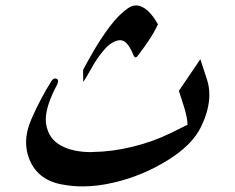

<svg xmlns="http://www.w3.org/2000/svg" viewBox="-20 -667 841 686"><path d="M698.7 -214.8Q667 -148.4 577.6 -93.5Q488.3 -38.6 388.2 -15.1Q329.1 -1 274.9 -1Q236.3 -1 199.7 -8.3Q111.8 -24.9 83 -103Q73.2 -129.4 73.2 -158.2Q73.2 -198.7 93.3 -244.1Q127.4 -320.3 164.1 -377.9Q170.4 -386.7 177.2 -386.7Q179.7 -386.7 182.1 -385.7Q187.5 -383.3 187.5 -377Q187.5 -372.6 184.6 -365.7Q143.6 -289.1 143.6 -239.7Q143.6 -230.5 145 -222.7Q153.8 -169.9 198.7 -146.5Q241.2 -123.5 305.7 -123.5Q309.1 -123.5 312.5 -124Q381.3 -125 453.1 -142.6Q524.4 -159.7 587.4 -190.4L649.9 -221.2V-223.1Q649.9 -241.7 640.1 -276.4Q629.4 -312 619.1 -342.3L695.8 -455.6L719.7 -382.3Q728 -356.4 728 -328.6Q728 -275.9 698.7 -214.8ZM544.4 -580.1Q529.8 -549.3 510.5 -520.8Q491.2 -492.2 471.2 -466.3Q467.8 -461.9 464.4 -461.9Q460 -461.9 456.1 -471.7Q435.1 -523.4 409.7 -523.4H406.7Q379.4 -520 353.8 -491Q328.1 -461.9 307.4 -424.3Q286.6 -386.7 277.3 -374L276.9 -417.5L277.8 -418.9Q290.5 -443.8 316.2 -487.8Q341.8 -531.7 373 -573.2Q403.8 -614.3 438 -638.2Q452.1 -647.5 466.3 -647.5Q487.3 -647.5 509.3 -627.4Q528.8 -608.4 544.4 -580.1Z"/></svg>

Font: Aref Ruqaa
Style: Regular
Weight: 400
Designer: Abdoulla Aref
Version: Version 0.7